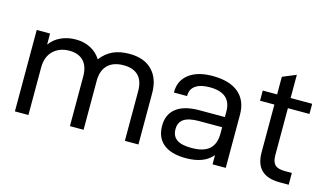

<svg xmlns="http://www.w3.org/2000/svg" viewBox="-79 -909 1999 1167"><g transform="rotate(15 920.5 -326.0)"><path d="M66.9 -512.2H150.9V-442.9Q177.2 -479.5 220.2 -499Q261.7 -518.1 313 -518.1Q364.3 -518.1 405.8 -496.6Q446.8 -475.6 471.2 -436Q503.9 -478.5 546.4 -498Q590.3 -518.1 649.9 -518.1Q742.7 -518.1 793.5 -466.3Q844.2 -414.6 844.2 -321.8V0H758.8V-311Q758.8 -377 727.1 -409.2Q694.8 -441.9 633.8 -441.9Q568.8 -441.9 534.2 -407.7Q499 -373 499 -309.1V0H413.1V-312Q413.1 -376 381.3 -409.2Q350.1 -441.9 293 -441.9Q229.5 -441.9 190.4 -403.8Q151.9 -365.7 151.9 -299.8V0H66.9Z M1336.4 -471.7Q1393.6 -423.8 1393.6 -334V0H1310.5V-58.1Q1257.8 5.9 1143.6 5.9Q1050.3 5.9 1002 -33.7Q953.6 -73.2 953.6 -147.9Q953.6 -219.7 1003.4 -258.3Q1052.7 -296.9 1149.4 -296.9H1308.6V-332Q1308.6 -448.2 1173.8 -448.2Q1115.2 -448.2 1084 -425.8Q1053.7 -404.3 1053.7 -363.8V-360.8H970.7V-363.8Q970.7 -436 1024.4 -477.5Q1078.1 -519 1172.9 -519Q1279.8 -519 1336.4 -471.7ZM1272.5 -95.2Q1308.6 -127.4 1308.6 -192.9V-232.9H1163.6Q1099.1 -232.9 1068.4 -212.4Q1037.6 -191.9 1037.6 -148.9Q1037.6 -105 1067.4 -84Q1097.2 -63 1160.6 -63Q1236.8 -63 1272.5 -95.2Z M1664.6 -448.2V-151.9Q1664.6 -110.4 1683.6 -91.8Q1701.7 -74.2 1746.6 -74.2H1789.6V0H1732.4Q1579.6 0 1579.6 -147V-448.2H1489.3V-512.2H1579.6V-623L1664.6 -658.2V-512.2H1800.3V-448.2Z"/></g></svg>

Font: D-DIN Exp
Style: Regular
Weight: 400
Width: 7
Designer: Charles Nix
Foundry: Datto Inc.
Version: Version 1.00